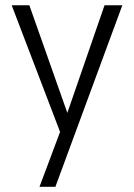

<svg xmlns="http://www.w3.org/2000/svg" viewBox="-20 -508 515 738"><path d="M131.8 210 210.9 -1 24.9 -487.8H92.8L238.8 -74.2L381.8 -487.8H450.2L192.9 210Z"/></svg>

Font: HK Grotesk Light
Style: Regular
Weight: 300
Designer: Alfredo Marco Pradil and Stefan Peev
Foundry: Hanken Design Co.
Version: Version 1.045;PS 001.045;hotconv 1.0.88;makeotf.lib2.5.64775